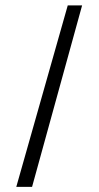

<svg xmlns="http://www.w3.org/2000/svg" viewBox="-20 -687 372 725"><path d="M41.5 18.6 235.8 -666.5H290L101.1 18.6Z"/></svg>

Font: MiladAzad
Style: Regular
Weight: 400
Designer: Reza bakhtiari fard
Foundry: http://font-store.ir
Version: Version:0.0.3;RFB:1.2.5;Building:2016-04-05 21:27:38.277324